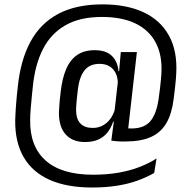

<svg xmlns="http://www.w3.org/2000/svg" viewBox="-20 -685 875 878"><path d="M369 -35.5Q312 -35.5 280.8 -69.8Q249.5 -104 249.5 -168.5Q249.5 -174 250 -180.5Q250.5 -187 251 -197.2Q251.5 -207.5 253 -224Q254.5 -240.5 257.5 -265Q264 -324.5 281.8 -367.2Q299.5 -410 331.8 -432.8Q364 -455.5 413 -455.5Q465 -455.5 491.5 -429.5Q518 -403.5 522 -359.5H542L518.5 -288.5Q519 -291.5 519 -294.8Q519 -298 519 -301Q519 -331 508.5 -351.5Q498 -372 479.5 -382.5Q461 -393 435.5 -393Q388.5 -393 365.2 -361.5Q342 -330 336 -275Q333 -250.5 331.5 -234.2Q330 -218 329.2 -208Q328.5 -198 328.2 -192Q328 -186 328 -182Q328 -141 347.5 -120.5Q367 -100 404.5 -100Q429 -100 449.2 -110.8Q469.5 -121.5 484 -140.8Q498.5 -160 505.5 -185.5L515.5 -129H497.5Q488.5 -101.5 472.5 -80.5Q456.5 -59.5 431 -47.5Q405.5 -35.5 369 -35.5ZM489 -42 503 -148 502 -161.5 521.5 -333 523.5 -345.5 532 -442.5 532.5 -447H606L561 -51ZM545 -99.5Q554 -99 561.2 -98.2Q568.5 -97.5 581 -97.5Q638.5 -97.5 667 -130.2Q695.5 -163 705.5 -234Q709.5 -261.5 712 -283.8Q714.5 -306 716 -322.2Q717.5 -338.5 718 -348Q723 -430 693.2 -488Q663.5 -546 601.2 -576.8Q539 -607.5 446 -607.5Q345 -607.5 278.8 -569.2Q212.5 -531 176.5 -460.5Q140.5 -390 130.5 -292.5Q128 -268.5 126 -249.2Q124 -230 122.8 -214.2Q121.5 -198.5 120.2 -185.2Q119 -172 118.5 -160.2Q118 -148.5 118 -136.5Q116 -15.5 188.8 49.2Q261.5 114 405.5 114Q469.5 114 523 104.5Q576.5 95 619.8 78Q663 61 696 39.5L685 106Q651 125.5 609 140.8Q567 156 515.5 164.2Q464 172.5 401 172.5Q286 172.5 207.2 137.5Q128.5 102.5 88.5 34Q48.5 -34.5 49.5 -134Q50 -146.5 50.5 -159.2Q51 -172 52 -186Q53 -200 54.2 -215.8Q55.5 -231.5 57.2 -249.8Q59 -268 61.5 -289.5Q74 -410.5 119.5 -494.5Q165 -578.5 246.8 -621.8Q328.5 -665 448.5 -665Q559 -665 636.2 -629Q713.5 -593 752.5 -522.5Q791.5 -452 786 -349Q785.5 -338 784.2 -322.5Q783 -307 780.5 -284.8Q778 -262.5 774 -231.5Q765.5 -164.5 740.8 -122Q716 -79.5 671.2 -59Q626.5 -38.5 556.5 -38Q538 -37.5 521.8 -38.5Q505.5 -39.5 489 -42Z"/></svg>

Font: Anek Gurmukhi Medium
Style: Regular
Weight: 400
Version: Version 1.003